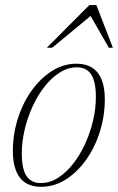

<svg xmlns="http://www.w3.org/2000/svg" viewBox="-20 -710 455 740"><path d="M275.5 -464.5Q311 -464.5 335.2 -449Q359.5 -433.5 371.8 -403Q384 -372.5 384 -328Q384 -264 365.2 -203.5Q346.5 -143 312.5 -95Q278.5 -47 234 -18.5Q189.5 10 138 10Q102.5 10 78.2 -5.5Q54 -21 41.8 -51.8Q29.5 -82.5 29.5 -127Q29.5 -190.5 48.2 -251Q67 -311.5 101 -359.5Q135 -407.5 179.5 -436Q224 -464.5 275.5 -464.5ZM137 -4.5Q171.5 -4.5 203 -24.2Q234.5 -44 261.2 -78Q288 -112 307.8 -155Q327.5 -198 338.5 -244.5Q349.5 -291 349.5 -335.5Q349.5 -396.5 331.2 -423.5Q313 -450.5 276.5 -450.5Q242 -450.5 210.5 -430.5Q179 -410.5 152.2 -376.8Q125.5 -343 105.8 -300Q86 -257 75 -210.2Q64 -163.5 64 -119Q64 -58.5 82.2 -31.5Q100.5 -4.5 137 -4.5ZM160.5 -526 324.5 -690.5H351.5L415 -526H399.5L322 -661H344.5L181 -526Z"/></svg>

Font: Newsreader 36pt ExtraLight
Style: Italic
Weight: 250
Italic angle: -17°
Designer: Hugues Gentile
Foundry: Production Type
Version: Version 1.003